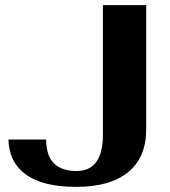

<svg xmlns="http://www.w3.org/2000/svg" viewBox="-20 -720 663 750"><path d="M13 -175H160Q161 -110 191.5 -81Q222 -52 279 -52Q382 -52 382 -194V-700H551V-214Q551 -105 480.5 -47.5Q410 10 278 10Q148 10 81.5 -38Q15 -86 13 -175Z"/></svg>

Font: Fahkwang
Style: Bold
Weight: 700
Designer: Suppakit Chalermlarp | Katatrad Co.,Ltd.
Foundry: Cadson Demak Co.,Ltd.
Version: Version 1.000; ttfautohint (v1.6)